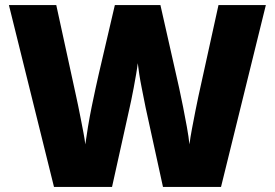

<svg xmlns="http://www.w3.org/2000/svg" viewBox="-20 -734 1079 754"><path d="M1024 -714 848 0H620L552 -311Q550 -320 546 -341Q542 -362 536.5 -389Q531 -416 527 -442Q523 -468 521 -486Q519 -468 514.5 -442Q510 -416 505 -389Q500 -362 495.5 -341Q491 -320 489 -311L420 0H192L15 -714H201L279 -356Q282 -343 287 -318.5Q292 -294 297.5 -266Q303 -238 308 -211.5Q313 -185 315 -167Q319 -197 325.5 -236Q332 -275 340 -314.5Q348 -354 355.5 -388Q363 -422 368 -444L431 -714H610L671 -444Q676 -423 683.5 -388.5Q691 -354 699 -314Q707 -274 714 -235Q721 -196 724 -167Q727 -192 734 -229Q741 -266 748 -301.5Q755 -337 759 -355L838 -714Z"/></svg>

Font: Noto Sans Telugu Black
Style: Regular
Weight: 900
Designer: Jelle Bosma - Monotype Design Team
Foundry: Monotype Imaging Inc.
Version: Version 2.005; ttfautohint (v1.8.4.7-5d5b)